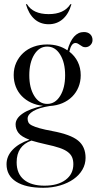

<svg xmlns="http://www.w3.org/2000/svg" viewBox="-20 -645 459 911"><path d="M185 246Q102 246 56.5 217Q11 188 11 134Q11 96 40 65.5Q69 35 120 18Q82 4 68 -14Q54 -32 54 -55Q54 -83 87 -106Q120 -129 184 -143Q153 -146 127.5 -158Q102 -170 83.5 -189Q65 -208 55 -233.5Q45 -259 45 -289Q45 -321 57 -347.5Q69 -374 90 -393.5Q111 -413 140 -423.5Q169 -434 204 -434Q260 -434 300 -406Q324 -493 378 -493Q397 -493 408 -482.5Q419 -472 419 -455Q419 -441 409 -431Q399 -421 385 -421Q377 -421 371.5 -424Q366 -427 360.5 -431Q355 -435 349.5 -438Q344 -441 338 -441Q318 -441 309 -400Q335 -380 349 -351.5Q363 -323 363 -288Q363 -258 352.5 -232Q342 -206 322.5 -186.5Q303 -167 276 -155.5Q249 -144 216 -142Q165 -134 138 -118Q111 -102 111 -82Q111 -72 115 -64Q119 -56 132 -49.5Q145 -43 168 -36.5Q191 -30 229 -23Q315 -7 350.5 22Q386 51 386 104Q386 134 371 160Q356 186 329 205Q302 224 265 235Q228 246 185 246ZM199 40Q159 31 129 22Q59 47 59 125Q59 179 93.5 207.5Q128 236 191 236Q254 236 291 208.5Q328 181 328 134Q328 115 322 101Q316 87 301.5 76Q287 65 262 56.5Q237 48 199 40ZM204 -152Q242 -152 265.5 -190Q289 -228 289 -288Q289 -348 265.5 -386Q242 -424 204 -424Q166 -424 142.5 -386Q119 -348 119 -288Q119 -228 142.5 -190Q166 -152 204 -152ZM211 -530Q171 -530 143.5 -554.5Q116 -579 103 -625H108Q137 -578 211 -578Q284 -578 314 -625H319Q306 -579 278 -554.5Q250 -530 211 -530Z"/></svg>

Font: Libre Caslon Display
Style: Regular
Weight: 400
Designer: Pablo Impallari, Rodrigo Fuenzalida
Foundry: Pablo Impallari, Rodrigo Fuenzalida
Version: Version 1.002; ttfautohint (v1.5)